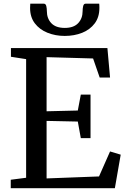

<svg xmlns="http://www.w3.org/2000/svg" viewBox="-20 -998 670 1018"><path d="M118.5 -55.5V-684.5L38 -697V-743H549.5L563.5 -587H508.5L473.5 -688L227 -695V-408L392.5 -412L408.5 -496.5H460V-265.5H408.5L392.5 -353.5L227 -357V-52L505 -62.5L563.5 -195L620 -178L589 0H37V-45ZM212 -978.5Q222.5 -978.5 225.5 -965.8Q228.5 -953 228.5 -939Q228.5 -900 252.2 -875Q276 -850 323.5 -850Q370.5 -850 394.2 -875Q418 -900 418 -939Q418 -953 421 -965.8Q424 -978.5 434 -978.5H506Q506.5 -973.5 506.8 -967.5Q507 -961.5 507 -956Q507 -907 482.2 -874Q457.5 -841 415.8 -824.2Q374 -807.5 323 -807.5Q273.5 -807.5 231.5 -824.5Q189.5 -841.5 164.5 -874.5Q139.5 -907.5 139.5 -956Q139.5 -961.5 140 -967.5Q140.5 -973.5 140.5 -978.5Z"/></svg>

Font: Merriweather 36pt
Style: Regular
Weight: 400
Designer: Eben Sorkin
Foundry: Eben Sorkin
Version: Version 2.100